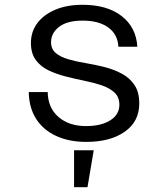

<svg xmlns="http://www.w3.org/2000/svg" viewBox="-20 -580 690 801"><path d="M340 12Q268 12 214 -13Q160 -38 130.5 -84.5Q101 -131 100 -196H179Q180 -130 224 -92Q268 -54 339 -54Q402 -54 440 -78Q478 -102 478 -143Q478 -175 457.5 -194Q437 -213 404.5 -224Q372 -235 332.5 -243Q293 -251 254 -261Q215 -271 182.5 -286.5Q150 -302 129.5 -329.5Q109 -357 109 -401Q109 -447 135 -482.5Q161 -518 209.5 -539Q258 -560 325 -560Q427 -560 487.5 -513Q548 -466 553 -385H474Q471 -437 431.5 -465.5Q392 -494 325 -494Q260 -494 226.5 -468Q193 -442 193 -404Q193 -375 213 -358.5Q233 -342 266 -332.5Q299 -323 338.5 -316.5Q378 -310 417 -300Q456 -290 488.5 -272.5Q521 -255 541 -225.5Q561 -196 561 -148Q561 -73 500.5 -30.5Q440 12 340 12ZM289 201V47H371L345 201Z"/></svg>

Font: Azeret Mono Light
Style: Regular
Weight: 300
Designer: Martin Vácha
Foundry: Displaay
Version: Version 1.002